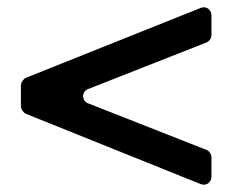

<svg xmlns="http://www.w3.org/2000/svg" viewBox="-20 -602 645 533"><path d="M225 -355 553 -484C560 -486 567 -496 567 -504V-559C567 -576 552 -586 537 -580L52 -386C45 -383 38 -373 38 -365V-307C38 -299 45 -289 52 -286L537 -91C552 -85 567 -95 567 -112V-166C567 -174 560 -184 553 -186L225 -315C206 -322 206 -348 225 -355Z"/></svg>

Font: DIN Rundschrift
Style: Breit
Weight: 400
Width: 7
Version: Version 1.027